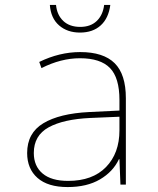

<svg xmlns="http://www.w3.org/2000/svg" viewBox="-20 -748 640 778"><path d="M90 -128Q90 -209 155.5 -248.5Q221 -288 341 -294L464 -300V-343Q464 -433 425.5 -472.5Q387 -512 304 -512Q227 -512 148 -472L139 -497Q221 -537 305 -537Q399 -537 444.5 -492Q490 -447 490 -350V0H468L464 -103H462Q438 -52 385 -21Q332 10 254 10Q174 10 132 -27Q90 -64 90 -128ZM464 -220V-275L346 -270Q237 -265 177 -232Q117 -199 117 -128Q117 -75 152.5 -45Q188 -15 256 -15Q355 -15 409.5 -71Q464 -127 464 -220ZM182 -728H207Q211 -687 236.5 -663Q262 -639 305 -639Q347 -639 372 -663Q397 -687 402 -728H427Q420 -674 388 -645Q356 -616 304 -616Q253 -616 219.5 -645Q186 -674 182 -728Z"/></svg>

Font: Noto Sans Mono UI Thin
Style: Regular
Weight: 250
Monospace: yes
Designer: Monotype Design team
Foundry: Monotype Imaging Inc.
Version: Version 1.000